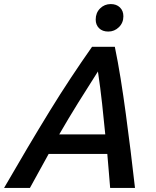

<svg xmlns="http://www.w3.org/2000/svg" viewBox="-60 -923 766 943"><path d="M-40 0Q20 -104 75.5 -197.5Q131 -291 183.5 -376.5Q236 -462 288 -540.5Q340 -619 392 -693H504Q519 -621 532.5 -537Q546 -453 558 -363.5Q570 -274 581.5 -182Q593 -90 603 0H481Q478 -43 474 -84.5Q470 -126 467 -167H179Q157 -126 133.5 -84.5Q110 -43 87 0ZM231 -263H457Q450 -335 441.5 -413.5Q433 -492 421 -572Q371 -494 323.5 -417.5Q276 -341 231 -263ZM472 -768Q443 -768 426.5 -784.5Q410 -801 410 -827Q410 -860 431.5 -881.5Q453 -903 484 -903Q512 -903 529 -886.5Q546 -870 546 -843Q546 -811 524 -789.5Q502 -768 472 -768Z"/></svg>

Font: Ubuntu Sans SemiBold
Style: Italic
Weight: 600
Italic angle: -13.5°
Designer: Dalton Maag Ltd
Foundry: Dalton Maag Ltd
Version: Version 1.006